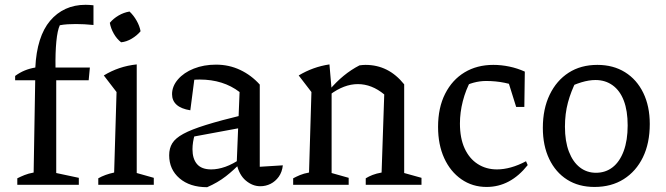

<svg xmlns="http://www.w3.org/2000/svg" viewBox="-20 -769 2770 799"><path d="M43 -435V-453Q62 -467 82.5 -475.5Q103 -484 127 -488Q130 -552 145.5 -601Q161 -650 188.5 -682.5Q216 -715 253 -732Q290 -749 336 -749Q343 -749 351.5 -748.5Q360 -748 369 -747V-665Q350 -667 331.5 -668Q313 -669 296 -669Q279 -669 262 -668Q245 -667 229 -664Q219 -643 214.5 -596.5Q210 -550 211 -488H354L349 -435ZM214 -463V-49L308 -29V0H52V-27Q66 -34 82 -40.5Q98 -47 120 -51L127 -463ZM389 0V-27Q403 -35 419.5 -41Q436 -47 455 -51L465 -386L412 -455Q443 -474 477 -485.5Q511 -497 549 -501V-49L620 -29V0ZM519 -721Q536 -705 548.5 -683Q561 -661 565 -639Q550 -621 528 -608Q506 -595 484 -593Q466 -607 453.5 -629Q441 -651 437 -674Q452 -692 473.5 -704.5Q495 -717 519 -721Z M1063 6Q1031 6 1003 -17.5Q975 -41 965 -87L977 -386Q909 -438 811 -438Q792 -438 774 -436Q756 -434 739 -430L791 -456L772 -310Q734 -316 715 -333Q696 -350 696 -377Q696 -410 720.5 -438.5Q745 -467 786.5 -483.5Q828 -500 879 -500Q933 -500 979.5 -478Q1026 -456 1061 -417V-75L1157 -81Q1154 -53 1140 -33.5Q1126 -14 1106 -4Q1086 6 1063 6ZM842 10Q770 10 727 -27Q684 -64 684 -123Q684 -152 697 -173Q710 -194 743 -212Q776 -230 837 -249Q898 -268 993 -291V-239L761 -196L791 -210Q786 -195 783.5 -178.5Q781 -162 781 -148Q781 -108 800 -86Q819 -64 859 -64Q887 -64 918 -75Q949 -86 984 -110V-94Q954 -62 920 -35.5Q886 -9 842 10Z M1200 0V-27Q1213 -34 1228.5 -40.5Q1244 -47 1266 -51L1276 -386L1223 -455Q1283 -491 1351 -501L1360 -396V-49L1431 -29V0ZM1502 0V-27Q1515 -35 1530.5 -41Q1546 -47 1568 -51L1579 -376L1662 -418V-49L1734 -29V0ZM1353 -375 1351 -395Q1379 -428 1410 -453.5Q1441 -479 1476 -497Q1483 -498 1489.5 -498.5Q1496 -499 1501 -499Q1549 -499 1589 -479Q1629 -459 1662 -418L1579 -376Q1527 -419 1469 -419Q1412 -419 1353 -375Z M2005 9Q1946 9 1900 -23Q1854 -55 1828.5 -111Q1803 -167 1803 -241Q1803 -321 1832.5 -379Q1862 -437 1913.5 -468Q1965 -499 2033 -499Q2066 -499 2099.5 -492Q2133 -485 2164 -471L2150 -402Q2083 -432 2003 -432Q1977 -432 1951 -425Q1925 -418 1901 -404L1941 -437Q1918 -395 1906 -348Q1894 -301 1894 -255Q1894 -194 1913.5 -151.5Q1933 -109 1968 -86.5Q2003 -64 2048 -64Q2076 -64 2106.5 -72.5Q2137 -81 2169 -98L2176 -82Q2104 9 2005 9ZM2128 -324 2082 -471H2164L2162 -324Z M2454 9Q2388 9 2340 -21.5Q2292 -52 2265.5 -107.5Q2239 -163 2239 -237Q2239 -316 2267.5 -375Q2296 -434 2346.5 -466.5Q2397 -499 2466 -499Q2532 -499 2581 -468.5Q2630 -438 2657 -382.5Q2684 -327 2684 -253Q2684 -173 2655.5 -114.5Q2627 -56 2575.5 -23.5Q2524 9 2454 9ZM2460 -50Q2500 -50 2529.5 -73Q2559 -96 2575.5 -140.5Q2592 -185 2592 -247Q2592 -308 2576 -350Q2560 -392 2529.5 -414Q2499 -436 2458 -436Q2431 -436 2399.5 -426.5Q2368 -417 2328 -397L2379 -434Q2356 -389 2343.5 -342.5Q2331 -296 2331 -242Q2331 -181 2347.5 -138Q2364 -95 2393 -72.5Q2422 -50 2460 -50Z"/></svg>

Font: Piazzolla Thin Medium
Style: Regular
Weight: 500
Version: Version 2.005